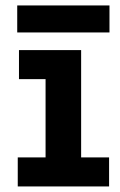

<svg xmlns="http://www.w3.org/2000/svg" viewBox="-20 -671 432 691"><path d="M43.9 0V-104.5H144V-386.2H48.3V-490.7H272V-104.5H372.6V0ZM42 -554.2V-651.4H374V-554.2Z"/></svg>

Font: Anaheim
Style: Bold
Weight: 700
Version: Version 2.001